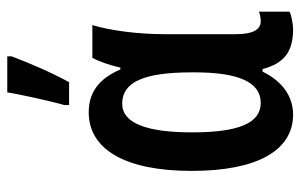

<svg xmlns="http://www.w3.org/2000/svg" viewBox="-169 -647 826 528"><g transform="rotate(-90 244.0 -383.0)"><path d="M219 -606H282C309 -655 335 -716 353 -764V-776H254C250 -748 228 -648 219 -619ZM193 10C243 10 285 -20 311 -74H318C334 -14 366 10 428 10C441 10 469 5 476 0V-84C469 -81 459 -79 449 -79C426 -79 414 -102 414 -147V-342C414 -418 424 -492 439 -542H349C339 -524 329 -495 322 -465H317C292 -523 255 -552 199 -552C98 -552 38 -453 38 -269C38 -89 94 10 193 10ZM225 -79C170 -79 144 -138 144 -268C144 -392 169 -460 223 -460C282 -460 309 -401 309 -269V-260C309 -140 282 -79 225 -79Z"/></g></svg>

Font: Noto Sans Display Condensed Medium
Style: Regular
Weight: 500
Width: 3
Designer: Monotype Design Team
Foundry: Monotype Imaging Inc.
Version: Version 1.900